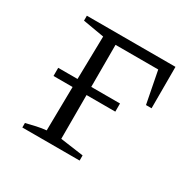

<svg xmlns="http://www.w3.org/2000/svg" viewBox="-122 -648 781 775"><g transform="rotate(30 269.0 -260.5)"><path d="M72 0V-21Q96 -27 118.5 -32Q141 -37 163 -39L166 -243H77V-281H167L171 -481L72 -498V-521H485V-328H459L430 -477H231V-281H365V-243H231V-39L339 -24V0Z"/></g></svg>

Font: Piazzolla SC Light
Style: Regular
Weight: 300
Designer: Juan Pablo del Peral
Foundry: Huerta Tipografica
Version: Version 1.330